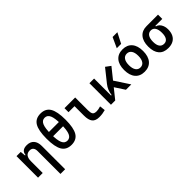

<svg xmlns="http://www.w3.org/2000/svg" viewBox="126 -1917 3264 3264"><g transform="rotate(-45 1758.0 -285.0)"><path d="M394 224.6V-327.1Q394 -376 371.3 -402.3Q348.6 -428.7 307.1 -428.7Q191.9 -428.7 191.9 -281.2L161.6 -423.8H202.1Q207.5 -476.1 239.7 -501.7Q272 -527.3 334.5 -527.3Q416.5 -527.3 461.4 -477.5Q506.3 -427.7 506.3 -336.9V224.6ZM79.6 0V-517.6H180.7L191.9 -408.2V0Z M878.9 9.8Q758.3 9.8 704.1 -79.3Q649.9 -168.5 649.9 -366.2Q649.9 -564 704.1 -653.1Q758.3 -742.2 878.9 -742.2Q999.5 -742.2 1053.7 -653.1Q1107.9 -564 1107.9 -366.2Q1107.9 -168.5 1053.7 -79.3Q999.5 9.8 878.9 9.8ZM878.9 -90.8Q942.4 -90.8 970.9 -156Q999.5 -221.2 999.5 -366.2Q999.5 -511.2 970.9 -576.4Q942.4 -641.6 878.9 -641.6Q815.4 -641.6 786.9 -576.4Q758.3 -511.2 758.3 -366.2Q758.3 -221.2 786.9 -156Q815.4 -90.8 878.9 -90.8ZM679.7 -316.9V-418.5H1090.3V-316.9Z M1544.9 9.8Q1456.1 9.8 1416.7 -39.1Q1377.4 -87.9 1377.4 -195.3V-517.6H1489.7V-210Q1489.7 -148.4 1507.1 -120.6Q1524.4 -92.8 1584 -92.8Q1623 -92.8 1682.1 -111.3L1693.8 -10.7Q1655.8 0 1620.4 4.9Q1585 9.8 1544.9 9.8ZM1232.9 -420.9V-517.6H1390.6V-420.9Z M1935.1 0 1916.5 -109.9H1957.5Q1963.4 -162.1 1982.7 -210Q2002 -257.8 2037.1 -301.3L2217.3 -527.3L2305.7 -461.9ZM1832.5 0V-517.6H1944.8V-52.2L1935.1 0ZM2192.9 0 2043.5 -228.5 2127 -296.9 2321.8 0Z M2636.7 9.8Q2527.8 9.8 2467.8 -60.5Q2407.7 -130.9 2407.7 -258.8Q2407.7 -387.2 2467.8 -457.3Q2527.8 -527.3 2636.7 -527.3Q2745.6 -527.3 2805.7 -457.3Q2865.7 -387.2 2865.7 -258.8Q2865.7 -130.9 2805.7 -60.5Q2745.6 9.8 2636.7 9.8ZM2636.7 -92.8Q2690.9 -92.8 2720.5 -136.2Q2750 -179.7 2750 -258.8Q2750 -338.4 2720.5 -381.6Q2690.9 -424.8 2636.7 -424.8Q2582.5 -424.8 2553 -381.6Q2523.4 -338.4 2523.4 -258.8Q2523.4 -179.7 2553 -136.2Q2582.5 -92.8 2636.7 -92.8ZM2582 -609.4 2667 -794.9H2781.7L2686.5 -609.4Z M3205.6 9.8Q3095.2 9.8 3037.1 -56.9Q2979 -123.5 2979 -250.5Q2979 -377.9 3038.6 -447.8Q3098.1 -517.6 3205.6 -517.6L3314.9 -486.8V-400.9Q3347.2 -396 3372.6 -370.6Q3397.9 -345.2 3412.6 -306.4Q3427.2 -267.6 3427.2 -221.2Q3427.2 -147 3401.4 -95.5Q3375.5 -43.9 3326.2 -17.1Q3276.9 9.8 3205.6 9.8ZM3205.6 -92.8Q3257.3 -92.8 3284.4 -133.1Q3311.5 -173.3 3311.5 -250.5Q3311.5 -329.6 3283.9 -372.3Q3256.3 -415 3205.6 -415Q3152.3 -415 3123.5 -372.3Q3094.7 -329.6 3094.7 -250.5Q3094.7 -173.3 3123 -133.1Q3151.4 -92.8 3205.6 -92.8ZM3205.6 -415V-517.6H3481.4V-415Z"/></g></svg>

Font: Cascadia Mono Medium
Style: Regular
Weight: 500
Monospace: yes
Designer: Aaron Bell
Foundry: Saja Typeworks
Version: Version 2407.024